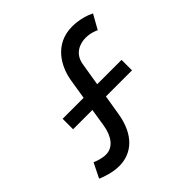

<svg xmlns="http://www.w3.org/2000/svg" viewBox="-189 -905 1090 1090"><g transform="rotate(-45 356.0 -360.0)"><path d="M168.5 15C266.5 15 349.5 -49.5 374 -196.5L394 -318.5H603.5V-402.5H408L431 -542C443.5 -615.5 504 -635.5 548.5 -635.5C590.5 -635.5 626 -618.5 627 -617L675.5 -703.5C647.5 -718 596 -735 539.5 -735C397.5 -735 334 -618.5 318.5 -523L299 -402.5H130.5V-318.5H285.5L268.5 -211.5C256 -133.5 217.5 -84.5 161 -84.5C129.5 -84.5 93.5 -97.5 80.5 -104L36.5 -15.5C64.5 -3 117.5 15 168.5 15Z"/></g></svg>

Font: Eudonet SemiBold
Style: Regular
Weight: 600
Designer: Mikhail Sharanda
Foundry: Mikhail Sharanda
Version: Version 4.503;Glyphs 3.1.2 (3151)